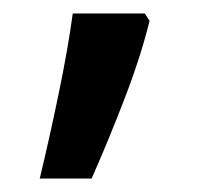

<svg xmlns="http://www.w3.org/2000/svg" viewBox="-20 -136 314 285"><path d="M195 -116 202 -105Q189 -52 164.5 11.5Q140 75 116 129H39Q53 71 67 3.5Q81 -64 88 -116Z"/></svg>

Font: Noto Sans Telugu Medium
Style: Regular
Weight: 500
Designer: Jelle Bosma - Monotype Design Team
Foundry: Monotype Imaging Inc.
Version: Version 2.005; ttfautohint (v1.8.4.7-5d5b)